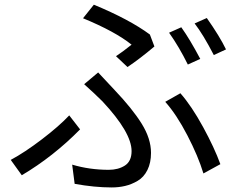

<svg xmlns="http://www.w3.org/2000/svg" viewBox="-20 -781 1040 830"><path d="M710.9 -639.6 763.7 -663.1Q800.8 -611.3 845.7 -526.4L792 -502Q753.9 -579.1 710.9 -639.6ZM821.3 -679.7 874 -703.1Q929.7 -624 957 -567.4L904.3 -543Q858.4 -631.8 821.3 -679.7ZM531.2 -491.2 481.4 -538.1Q509.8 -556.6 548.8 -587.9Q478.5 -644.5 338.9 -702.1L385.7 -760.7Q539.1 -697.3 627.9 -631.8L647.5 -580.1Q585 -527.3 531.2 -491.2ZM302.7 13.7 292 -69.3Q367.2 -46.9 450.2 -46.9Q491.2 -46.9 520 -65.4Q548.8 -84 548.8 -127.9Q548.8 -208 422.9 -342.8Q389.6 -376 343.8 -417L404.3 -467.8Q413.1 -459 475.6 -391.6Q551.8 -311.5 592.3 -246.6Q632.8 -181.6 632.8 -120.1Q632.8 -77.1 617.2 -45.9Q601.6 -14.6 574.7 1Q547.9 16.6 520.5 22.9Q493.2 29.3 462.9 29.3Q388.7 29.3 302.7 13.7ZM932.6 -71.3 859.4 -31.2Q836.9 -105.5 790 -195.8Q743.2 -286.1 694.3 -340.8L759.8 -377.9Q808.6 -322.3 857.9 -231.9Q907.2 -141.6 932.6 -71.3ZM279.3 -282.2 326.2 -221.7Q210.9 -104.5 74.2 -23.4L26.4 -89.8Q86.9 -122.1 161.6 -179.2Q236.3 -236.3 279.3 -282.2Z"/></svg>

Font: Nasu
Style: Regular
Weight: 400
Designer: Ryoko NISHIZUKA (kana &amp; ideographs); Paul D. Hunt (Latin, Greek &amp; Cyrillic); Wenlong ZHANG (bopomofo); Sandoll C
Version: Version 2014.1215